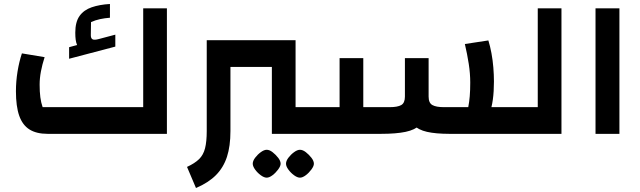

<svg xmlns="http://www.w3.org/2000/svg" viewBox="-20 -672 3215 964"><path d="M219 0Q163 0 128 -22Q93 -44 76.5 -91Q60 -138 60 -214Q60 -263 68 -312.5Q76 -362 90 -404L204 -385Q192 -348 185.5 -313.5Q179 -279 179 -247Q179 -211 182.5 -184Q186 -157 194 -134H699V-630H818V0ZM327 -377V-435L367 -446Q362 -458 360 -472.5Q358 -487 358 -508Q358 -562 379.5 -592Q401 -622 440.5 -635.5Q480 -649 532 -652V-583Q506 -581 482.5 -576Q459 -571 437 -561L436 -495Q436 -479 445 -474.5Q454 -470 476 -476L559 -498V-438Z M964 272 919 166Q958 148 979.5 127Q1001 106 1009.5 72.5Q1018 39 1018 -14V-470H1137V-14Q1137 62 1119.5 115.5Q1102 169 1064.5 207Q1027 245 964 272ZM1136 -336V-470H1345V-336ZM1345 0V-470H1464V-134H1550V0ZM1550 0V-134Q1560 -134 1565 -115.5Q1570 -97 1570 -67Q1570 -36 1565 -18Q1560 0 1550 0ZM1319 220Q1306 220 1289.5 208Q1273 196 1261 179.5Q1249 163 1249 150Q1249 136 1261 120Q1273 104 1289.5 92Q1306 80 1319 80Q1333 80 1348.5 92Q1364 104 1376.5 120Q1389 136 1389 150Q1389 162 1376.5 179Q1364 196 1348 208Q1332 220 1319 220ZM1486 220Q1473 220 1456.5 208Q1440 196 1428 179.5Q1416 163 1416 150Q1416 136 1428 120Q1440 104 1456.5 92Q1473 80 1486 80Q1500 80 1515.5 92Q1531 104 1543.5 120Q1556 136 1556 150Q1556 162 1543.5 179Q1531 196 1515 208Q1499 220 1486 220Z M2233 0 2383 -134H2545V0ZM2238 0Q2168 0 2124 -10Q2080 -20 2056 -44.5Q2032 -69 2022.5 -112.5Q2013 -156 2013 -223V-380H2132V-187Q2132 -155 2151 -144.5Q2170 -134 2208 -134H2331Q2336 -159 2338.5 -188.5Q2341 -218 2341 -257Q2341 -303 2333.5 -351.5Q2326 -400 2314 -451L2432 -469Q2441 -440 2447.5 -405Q2454 -370 2457 -333Q2460 -296 2460 -263Q2460 -161 2438 -103.5Q2416 -46 2367 -23Q2318 0 2238 0ZM1550 0V-134H1685V-380H1804V0ZM1804 0V-134H1937Q1976 -134 1994.5 -144.5Q2013 -155 2013 -187V-380H2132V-223Q2132 -156 2122.5 -112.5Q2113 -69 2088.5 -44.5Q2064 -20 2016.5 -10Q1969 0 1893 0ZM1550 0Q1539 0 1534.5 -18Q1530 -36 1530 -67Q1530 -97 1534.5 -115.5Q1539 -134 1550 -134ZM2545 0V-134Q2556 -134 2560.5 -115.5Q2565 -97 2565 -67Q2565 -36 2560.5 -18Q2556 0 2545 0Z M2545 0V-134H2680V-630H2799V0ZM2545 0Q2534 0 2529.5 -18Q2525 -36 2525 -67Q2525 -97 2529.5 -115.5Q2534 -134 2545 -134Z M2970 0V-630H3090V0Z"/></svg>

Font: Changa ExtraLight SemiBold
Style: Regular
Weight: 600
Version: Version 3.002; ttfautohint (v1.8.2)